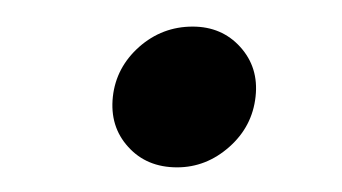

<svg xmlns="http://www.w3.org/2000/svg" viewBox="-20 -418 264 148"><path d="M116.5 -289Q93 -289 78.8 -304.8Q64.5 -320.5 67 -343.5Q69.5 -366 87.2 -381.8Q105 -397.5 128.5 -397.5Q151 -397.5 165.2 -381.8Q179.5 -366 177 -343.5Q174.5 -320.5 156.8 -304.8Q139 -289 116.5 -289Z"/></svg>

Font: Anybody UltraExpanded Light
Style: Italic
Weight: 300
Width: 9
Italic angle: -10°
Designer: Tyler Finck
Foundry: Etcetera Type Company
Version: Version 1.010; ttfautohint (v1.8.3) -l 8 -r 50 -G 200 -x 14 